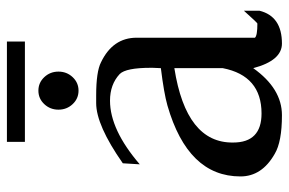

<svg xmlns="http://www.w3.org/2000/svg" viewBox="-160 -663 835 555"><g transform="rotate(-90 257.5 -385.5)"><path d="M125 -783V-731H415V-783ZM218 -634Q218 -610 234 -593Q250 -576 273 -576Q296 -576 312 -593Q328 -610 328 -634Q328 -658 312 -675Q296 -692 273 -692Q250 -692 234 -675Q218 -658 218 -634ZM338 -159Q316 -47 207 -47Q123 -47 123 -129Q121 -265 338 -299ZM244 -485Q291 -485 321 -457Q339 -439 339 -367Q339 -365 339 -362L338 -338Q265 -329 230 -319Q25 -260 25 -108Q25 -46 90 -9Q125 12 202 12Q279 12 338 -71Q360 12 409 12Q488 12 504 -53V-98Q469 -59 467 -59Q432 -59 426 -66V-408Q426 -477 355 -511Q328 -525 259 -525H237Q173 -525 63 -448L60 -399Q160 -485 244 -485Z"/></g></svg>

Font: Sawarabi Mincho
Style: Regular
Weight: 400
Version: Version 1.082; ttfautohint (v1.8.4.7-5d5b)